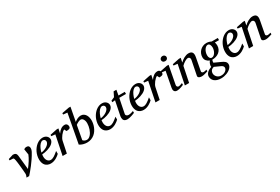

<svg xmlns="http://www.w3.org/2000/svg" viewBox="100 -2076 5304 3643"><g transform="rotate(-30 2752.0 -254.0)"><path d="M466.8 -434.1Q466.8 -421.4 464.4 -410.2Q461.9 -398.9 458.7 -389.2Q455.6 -379.4 451.9 -371.6Q448.2 -363.8 445.8 -358.9Q412.6 -297.4 374.5 -241.2Q336.4 -185.1 299.8 -137.5Q263.2 -89.8 230.5 -51.5Q197.8 -13.2 174.8 12.2H117.2Q127.4 -9.8 132.8 -28.6Q138.2 -47.4 137.2 -64Q137.2 -65.4 136.2 -78.9Q135.3 -92.3 133.5 -113.5Q131.8 -134.8 129.4 -162.1Q127 -189.5 124 -218.8Q121.1 -248 117.9 -277.6Q114.7 -307.1 111.1 -332.8Q107.4 -358.4 103.8 -378.2Q100.1 -397.9 96.2 -408.2Q91.3 -418.5 86.4 -423.3Q81.5 -428.2 73.2 -428.2L2 -432.1V-460.9L108.9 -494.1Q149.9 -493.2 168.5 -475.8Q187 -458.5 190.9 -422.9L222.2 -115.2Q247.6 -148.4 269 -178.5Q290.5 -208.5 308.3 -236.8Q326.2 -265.1 340.8 -293.2Q355.5 -321.3 367.2 -351.1L348.1 -472.2Q357.9 -481.9 372.6 -488Q387.2 -494.1 405.8 -494.1Q438 -494.1 452.4 -477.8Q466.8 -461.4 466.8 -434.1Z M790 -394Q790 -403.8 786.1 -413.3Q782.2 -422.9 775.4 -430.2Q768.6 -437.5 758.3 -442.1Q748 -446.8 735.8 -446.8Q719.2 -446.8 704.1 -438Q689 -429.2 675 -414.6Q661.1 -399.9 649.2 -380.9Q637.2 -361.8 627.7 -340.8Q618.2 -319.8 610.8 -298.3Q603.5 -276.9 599.1 -257.8Q630.9 -260.7 664.8 -272.5Q698.7 -284.2 726.6 -302.5Q754.4 -320.8 772.2 -344.2Q790 -367.7 790 -394ZM878.9 -393.1Q878.9 -365.7 866.2 -342.8Q853.5 -319.8 831.8 -301.3Q810.1 -282.7 781.5 -268.3Q752.9 -253.9 721.4 -243.9Q689.9 -233.9 657.2 -227.8Q624.5 -221.7 594.7 -220.2Q593.3 -210.4 592 -196.8Q590.8 -183.1 590.8 -173.8Q590.8 -146.5 597.4 -123.5Q604 -100.6 616.5 -83.7Q628.9 -66.9 646.5 -57.4Q664.1 -47.9 686 -47.9Q719.7 -47.9 760.3 -72.3Q800.8 -96.7 856 -145V-82Q841.8 -68.4 821.3 -52Q800.8 -35.6 774.7 -21.2Q748.5 -6.8 717.8 2.7Q687 12.2 652.8 12.2Q637.7 12.2 619.9 9.3Q602.1 6.3 584.5 -1.2Q566.9 -8.8 550.5 -22Q534.2 -35.2 521.7 -55.4Q509.3 -75.7 501.7 -103.8Q494.1 -131.8 494.1 -169.9Q494.1 -209.5 503.7 -248.8Q513.2 -288.1 530.5 -324Q547.9 -359.9 572.3 -390.9Q596.7 -421.9 626 -444.6Q655.3 -467.3 688.7 -480.2Q722.2 -493.2 757.8 -493.2Q792.5 -493.2 815.7 -481.7Q838.9 -470.2 853 -454.1Q867.2 -438 873 -420.9Q878.9 -403.8 878.9 -393.1Z M1305.2 -426.8Q1305.2 -409.2 1298.8 -398.7Q1292.5 -388.2 1280.8 -382.8Q1269 -377.4 1252.7 -375.7Q1236.3 -374 1215.8 -374L1191.9 -421.9Q1173.3 -414.1 1152.1 -394.8Q1130.9 -375.5 1111.8 -350.8Q1092.8 -326.2 1078.6 -300Q1064.5 -273.9 1060.1 -252L1007.8 0H915L1001 -424.8L917 -434.1V-462.9L1067.9 -494.1H1107.9L1086.9 -393.1Q1117.7 -440.4 1156.7 -467.3Q1195.8 -494.1 1241.2 -494.1Q1259.3 -494.1 1271.5 -487.5Q1283.7 -481 1291.3 -470.7Q1298.8 -460.4 1302 -448.7Q1305.2 -437 1305.2 -426.8Z M1630.9 -306.2Q1630.9 -339.8 1623 -363Q1615.2 -386.2 1604 -400.9Q1592.8 -415.5 1580.3 -421.9Q1567.9 -428.2 1559.1 -428.2Q1546.9 -428.2 1532.2 -424.3Q1517.6 -420.4 1502.2 -413.3Q1486.8 -406.2 1471.7 -397Q1456.5 -387.7 1443.8 -377L1388.2 -74.2Q1393.1 -66.9 1401.4 -60.1Q1409.7 -53.2 1420.4 -47.6Q1431.2 -42 1443.8 -38.6Q1456.5 -35.2 1470.2 -35.2Q1493.2 -35.2 1513.9 -46.9Q1534.7 -58.6 1552.5 -78.6Q1570.3 -98.6 1585 -125.5Q1599.6 -152.3 1609.6 -182.4Q1619.6 -212.4 1625.2 -244.4Q1630.9 -276.4 1630.9 -306.2ZM1730 -310.1Q1730 -278.8 1723.1 -242.9Q1716.3 -207 1701.9 -171.4Q1687.5 -135.7 1665 -102.5Q1642.6 -69.3 1611.3 -43.9Q1580.1 -18.6 1539.6 -3.2Q1499 12.2 1448.2 12.2Q1405.8 12.2 1364.5 0.5Q1323.2 -11.2 1288.1 -34.2L1406.2 -668L1316.9 -676.8V-707L1473.1 -736.8H1512.2L1455.1 -434.1Q1468.8 -446.3 1485.1 -457.3Q1501.5 -468.3 1519 -476.3Q1536.6 -484.4 1555.2 -489.3Q1573.7 -494.1 1591.8 -494.1Q1630.4 -494.1 1656.7 -477.1Q1683.1 -460 1699.5 -433.1Q1715.8 -406.2 1722.9 -373.8Q1730 -341.3 1730 -310.1Z M2090.3 -394Q2090.3 -403.8 2086.4 -413.3Q2082.5 -422.9 2075.7 -430.2Q2068.8 -437.5 2058.6 -442.1Q2048.3 -446.8 2036.1 -446.8Q2019.5 -446.8 2004.4 -438Q1989.3 -429.2 1975.3 -414.6Q1961.4 -399.9 1949.5 -380.9Q1937.5 -361.8 1928 -340.8Q1918.5 -319.8 1911.1 -298.3Q1903.8 -276.9 1899.4 -257.8Q1931.2 -260.7 1965.1 -272.5Q1999 -284.2 2026.9 -302.5Q2054.7 -320.8 2072.5 -344.2Q2090.3 -367.7 2090.3 -394ZM2179.2 -393.1Q2179.2 -365.7 2166.5 -342.8Q2153.8 -319.8 2132.1 -301.3Q2110.4 -282.7 2081.8 -268.3Q2053.2 -253.9 2021.7 -243.9Q1990.2 -233.9 1957.5 -227.8Q1924.8 -221.7 1895 -220.2Q1893.6 -210.4 1892.3 -196.8Q1891.1 -183.1 1891.1 -173.8Q1891.1 -146.5 1897.7 -123.5Q1904.3 -100.6 1916.7 -83.7Q1929.2 -66.9 1946.8 -57.4Q1964.4 -47.9 1986.3 -47.9Q2020 -47.9 2060.5 -72.3Q2101.1 -96.7 2156.2 -145V-82Q2142.1 -68.4 2121.6 -52Q2101.1 -35.6 2075 -21.2Q2048.8 -6.8 2018.1 2.7Q1987.3 12.2 1953.1 12.2Q1938 12.2 1920.2 9.3Q1902.3 6.3 1884.8 -1.2Q1867.2 -8.8 1850.8 -22Q1834.5 -35.2 1822 -55.4Q1809.6 -75.7 1802 -103.8Q1794.4 -131.8 1794.4 -169.9Q1794.4 -209.5 1804 -248.8Q1813.5 -288.1 1830.8 -324Q1848.1 -359.9 1872.6 -390.9Q1897 -421.9 1926.3 -444.6Q1955.6 -467.3 1989 -480.2Q2022.5 -493.2 2058.1 -493.2Q2092.8 -493.2 2116 -481.7Q2139.2 -470.2 2153.3 -454.1Q2167.5 -438 2173.3 -420.9Q2179.2 -403.8 2179.2 -393.1Z M2398.4 -418.9 2335.4 -105Q2332.5 -91.8 2336.4 -81.3Q2340.3 -70.8 2348.9 -63.7Q2357.4 -56.6 2368.9 -52.7Q2380.4 -48.8 2393.1 -48.8Q2407.2 -48.8 2422.4 -51.5Q2437.5 -54.2 2451.4 -58.1Q2465.3 -62 2477.3 -66.2Q2489.3 -70.3 2497.1 -73.2V-33.2Q2490.7 -30.3 2472.7 -22.9Q2454.6 -15.6 2431.2 -7.8Q2407.7 0 2381.8 6.1Q2356 12.2 2334.5 12.2Q2307.1 12.2 2289.1 5.6Q2271 -1 2260.3 -12.5Q2249.5 -23.9 2244.9 -39.8Q2240.2 -55.7 2240.2 -74.2Q2240.2 -84 2241 -94.2Q2241.7 -104.5 2244.1 -115.2L2305.2 -418.9L2242.2 -413.1V-445.8L2317.4 -479L2366.2 -579.1H2427.2L2407.2 -464.8H2545.4V-418.9Z M2824.2 -394Q2824.2 -403.8 2820.3 -413.3Q2816.4 -422.9 2809.6 -430.2Q2802.7 -437.5 2792.5 -442.1Q2782.2 -446.8 2770 -446.8Q2753.4 -446.8 2738.3 -438Q2723.1 -429.2 2709.2 -414.6Q2695.3 -399.9 2683.3 -380.9Q2671.4 -361.8 2661.9 -340.8Q2652.3 -319.8 2645 -298.3Q2637.7 -276.9 2633.3 -257.8Q2665 -260.7 2699 -272.5Q2732.9 -284.2 2760.7 -302.5Q2788.6 -320.8 2806.4 -344.2Q2824.2 -367.7 2824.2 -394ZM2913.1 -393.1Q2913.1 -365.7 2900.4 -342.8Q2887.7 -319.8 2866 -301.3Q2844.2 -282.7 2815.7 -268.3Q2787.1 -253.9 2755.6 -243.9Q2724.1 -233.9 2691.4 -227.8Q2658.7 -221.7 2628.9 -220.2Q2627.4 -210.4 2626.2 -196.8Q2625 -183.1 2625 -173.8Q2625 -146.5 2631.6 -123.5Q2638.2 -100.6 2650.6 -83.7Q2663.1 -66.9 2680.7 -57.4Q2698.2 -47.9 2720.2 -47.9Q2753.9 -47.9 2794.4 -72.3Q2835 -96.7 2890.1 -145V-82Q2876 -68.4 2855.5 -52Q2835 -35.6 2808.8 -21.2Q2782.7 -6.8 2752 2.7Q2721.2 12.2 2687 12.2Q2671.9 12.2 2654.1 9.3Q2636.2 6.3 2618.7 -1.2Q2601.1 -8.8 2584.7 -22Q2568.4 -35.2 2555.9 -55.4Q2543.5 -75.7 2535.9 -103.8Q2528.3 -131.8 2528.3 -169.9Q2528.3 -209.5 2537.8 -248.8Q2547.4 -288.1 2564.7 -324Q2582 -359.9 2606.4 -390.9Q2630.9 -421.9 2660.2 -444.6Q2689.5 -467.3 2722.9 -480.2Q2756.3 -493.2 2792 -493.2Q2826.7 -493.2 2849.9 -481.7Q2873 -470.2 2887.2 -454.1Q2901.4 -438 2907.2 -420.9Q2913.1 -403.8 2913.1 -393.1Z M3339.4 -426.8Q3339.4 -409.2 3333 -398.7Q3326.7 -388.2 3314.9 -382.8Q3303.2 -377.4 3286.9 -375.7Q3270.5 -374 3250 -374L3226.1 -421.9Q3207.5 -414.1 3186.3 -394.8Q3165 -375.5 3146 -350.8Q3127 -326.2 3112.8 -300Q3098.6 -273.9 3094.2 -252L3042 0H2949.2L3035.2 -424.8L2951.2 -434.1V-462.9L3102.1 -494.1H3142.1L3121.1 -393.1Q3151.9 -440.4 3190.9 -467.3Q3230 -494.1 3275.4 -494.1Q3293.5 -494.1 3305.7 -487.5Q3317.9 -481 3325.4 -470.7Q3333 -460.4 3336.2 -448.7Q3339.4 -437 3339.4 -426.8Z M3567.4 -28.8Q3561.5 -26.4 3545.9 -19.5Q3530.3 -12.7 3509.3 -5.6Q3488.3 1.5 3465.1 6.8Q3441.9 12.2 3421.4 12.2Q3395.5 12.2 3380.4 3.4Q3365.2 -5.4 3357.9 -19.5Q3350.6 -33.7 3349.6 -51.3Q3348.6 -68.8 3352.1 -85.9L3416 -424.8L3330.1 -434.1V-462.9L3481 -494.1H3522L3446.3 -94.2Q3444.3 -84 3446.5 -74.7Q3448.7 -65.4 3453.9 -58.3Q3459 -51.3 3467 -47.1Q3475.1 -43 3485.4 -43Q3494.1 -43 3506.1 -46.1Q3518.1 -49.3 3530 -53.5Q3542 -57.6 3552.2 -61.5Q3562.5 -65.4 3567.4 -66.9ZM3563 -641.1Q3563 -629.9 3558.8 -619.9Q3554.7 -609.9 3547.1 -602.1Q3539.6 -594.2 3528.3 -589.6Q3517.1 -585 3502.4 -585Q3471.7 -585 3456.1 -601.3Q3440.4 -617.7 3440.4 -641.1Q3440.4 -650.9 3444.6 -660.6Q3448.7 -670.4 3456.8 -678.5Q3464.8 -686.5 3476.6 -691.7Q3488.3 -696.8 3503.4 -696.8Q3517.6 -696.8 3528.6 -691.9Q3539.6 -687 3547.4 -679.2Q3555.2 -671.4 3559.1 -661.4Q3563 -651.4 3563 -641.1Z M4097.2 -20Q4090.8 -17.6 4075 -12.5Q4059.1 -7.3 4039.6 -1.7Q4020 3.9 3999.5 8.1Q3979 12.2 3963.4 12.2Q3954.6 12.2 3939.2 10.5Q3923.8 8.8 3909.7 2.7Q3895.5 -3.4 3886.7 -15.1Q3877.9 -26.9 3882.3 -46.9L3943.4 -354Q3946.8 -374 3943.6 -387.2Q3940.4 -400.4 3933.3 -408.4Q3926.3 -416.5 3917 -419.7Q3907.7 -422.9 3899.4 -422.9Q3887.2 -422.9 3869.4 -415.8Q3851.6 -408.7 3831.8 -397Q3812 -385.3 3792 -369.4Q3772 -353.5 3755.4 -335.9L3686.5 0H3593.3L3680.2 -424.8L3596.2 -434.1V-462.9L3747.1 -494.1H3787.1L3768.6 -400.9Q3785.2 -417.5 3806.6 -434.3Q3828.1 -451.2 3852.5 -464.4Q3877 -477.5 3903.1 -485.8Q3929.2 -494.1 3954.1 -494.1Q4008.8 -494.1 4032 -463.9Q4055.2 -433.6 4043.5 -366.2L3990.2 -84Q3987.8 -69.8 3992.4 -61.5Q3997.1 -53.2 4004.6 -48.8Q4012.2 -44.4 4020.5 -43.2Q4028.8 -42 4033.2 -42Q4046.9 -42 4063 -45.9Q4079.1 -49.8 4096.2 -55.2Z M4420.9 87.9Q4420.9 69.8 4410.2 54.7Q4399.4 39.6 4370.1 25.9L4245.1 -30.8Q4221.2 -24.9 4205.3 -14.6Q4189.5 -4.4 4180.2 8.5Q4170.9 21.5 4167 36.1Q4163.1 50.8 4163.1 65.9Q4163.1 83 4170.4 103.5Q4177.7 124 4193.1 141.6Q4208.5 159.2 4231.9 171.1Q4255.4 183.1 4287.1 183.1Q4323.2 183.1 4348.6 172.9Q4374 162.6 4390.1 147.9Q4406.2 133.3 4413.6 116.9Q4420.9 100.6 4420.9 87.9ZM4410.2 -358.9Q4410.2 -377.4 4406.7 -394.3Q4403.3 -411.1 4396.2 -424.1Q4389.2 -437 4378.2 -444.6Q4367.2 -452.1 4352.1 -452.1Q4334 -452.1 4314.9 -439Q4295.9 -425.8 4280 -402.8Q4264.2 -379.9 4254.2 -349.1Q4244.1 -318.4 4244.1 -283.2Q4244.1 -265.1 4248 -249.8Q4252 -234.4 4259.5 -223.4Q4267.1 -212.4 4277.6 -206.3Q4288.1 -200.2 4301.3 -200.2Q4326.2 -200.2 4346.4 -216.1Q4366.7 -231.9 4380.9 -255.9Q4395 -279.8 4402.6 -307.6Q4410.2 -335.4 4410.2 -358.9ZM4493.2 -420.9Q4497.6 -409.7 4501.7 -392.1Q4505.9 -374.5 4505.9 -354Q4505.9 -306.2 4488.3 -270.5Q4470.7 -234.9 4440.9 -210.9Q4411.1 -187 4371.8 -175Q4332.5 -163.1 4289.1 -163.1Q4285.6 -155.8 4283.2 -147Q4280.8 -138.2 4279.3 -129.6Q4277.8 -121.1 4277.3 -114Q4276.9 -106.9 4278.3 -103L4412.1 -42Q4435.1 -31.7 4453.9 -21.2Q4472.7 -10.7 4486.1 1.7Q4499.5 14.2 4506.8 30Q4514.2 45.9 4514.2 67.9Q4514.2 89.4 4504.2 109.6Q4494.1 129.9 4476.8 147.7Q4459.5 165.5 4435.3 180.7Q4411.1 195.8 4383.1 206.5Q4355 217.3 4324 223.1Q4293 229 4261.2 229Q4211.9 229 4175.8 216.8Q4139.6 204.6 4116 184.6Q4092.3 164.6 4080.8 138.2Q4069.3 111.8 4069.3 83Q4069.3 57.6 4079.8 36.1Q4090.3 14.6 4108.4 -2.4Q4126.5 -19.5 4150.6 -32.7Q4174.8 -45.9 4202.1 -55.2Q4199.7 -66.9 4201.9 -82.8Q4204.1 -98.6 4209.2 -115Q4214.4 -131.3 4222.7 -146.5Q4231 -161.6 4241.2 -171.9Q4221.2 -180.7 4204.1 -192.1Q4187 -203.6 4174.6 -218.5Q4162.1 -233.4 4155 -252.7Q4147.9 -272 4147.9 -295.9Q4147.9 -332.5 4161.6 -367.9Q4175.3 -403.3 4201.4 -431.4Q4227.5 -459.5 4264.9 -476.8Q4302.2 -494.1 4350.1 -494.1Q4368.2 -494.1 4384 -491Q4399.9 -487.8 4412.8 -483.6Q4425.8 -479.5 4435.3 -475.1Q4444.8 -470.7 4449.2 -467.8H4585V-420.9Z M4868.2 -394Q4868.2 -403.8 4864.3 -413.3Q4860.4 -422.9 4853.5 -430.2Q4846.7 -437.5 4836.4 -442.1Q4826.2 -446.8 4814 -446.8Q4797.4 -446.8 4782.2 -438Q4767.1 -429.2 4753.2 -414.6Q4739.3 -399.9 4727.3 -380.9Q4715.3 -361.8 4705.8 -340.8Q4696.3 -319.8 4689 -298.3Q4681.6 -276.9 4677.2 -257.8Q4709 -260.7 4742.9 -272.5Q4776.9 -284.2 4804.7 -302.5Q4832.5 -320.8 4850.3 -344.2Q4868.2 -367.7 4868.2 -394ZM4957 -393.1Q4957 -365.7 4944.3 -342.8Q4931.6 -319.8 4909.9 -301.3Q4888.2 -282.7 4859.6 -268.3Q4831.1 -253.9 4799.6 -243.9Q4768.1 -233.9 4735.4 -227.8Q4702.6 -221.7 4672.9 -220.2Q4671.4 -210.4 4670.2 -196.8Q4668.9 -183.1 4668.9 -173.8Q4668.9 -146.5 4675.5 -123.5Q4682.1 -100.6 4694.6 -83.7Q4707 -66.9 4724.6 -57.4Q4742.2 -47.9 4764.2 -47.9Q4797.9 -47.9 4838.4 -72.3Q4878.9 -96.7 4934.1 -145V-82Q4919.9 -68.4 4899.4 -52Q4878.9 -35.6 4852.8 -21.2Q4826.7 -6.8 4795.9 2.7Q4765.1 12.2 4731 12.2Q4715.8 12.2 4698 9.3Q4680.2 6.3 4662.6 -1.2Q4645 -8.8 4628.7 -22Q4612.3 -35.2 4599.9 -55.4Q4587.4 -75.7 4579.8 -103.8Q4572.3 -131.8 4572.3 -169.9Q4572.3 -209.5 4581.8 -248.8Q4591.3 -288.1 4608.6 -324Q4626 -359.9 4650.4 -390.9Q4674.8 -421.9 4704.1 -444.6Q4733.4 -467.3 4766.8 -480.2Q4800.3 -493.2 4835.9 -493.2Q4870.6 -493.2 4893.8 -481.7Q4917 -470.2 4931.2 -454.1Q4945.3 -438 4951.2 -420.9Q4957 -403.8 4957 -393.1Z M5501 -20Q5494.6 -17.6 5478.8 -12.5Q5462.9 -7.3 5443.4 -1.7Q5423.8 3.9 5403.3 8.1Q5382.8 12.2 5367.2 12.2Q5358.4 12.2 5343 10.5Q5327.6 8.8 5313.5 2.7Q5299.3 -3.4 5290.5 -15.1Q5281.7 -26.9 5286.1 -46.9L5347.2 -354Q5350.6 -374 5347.4 -387.2Q5344.2 -400.4 5337.2 -408.4Q5330.1 -416.5 5320.8 -419.7Q5311.5 -422.9 5303.2 -422.9Q5291 -422.9 5273.2 -415.8Q5255.4 -408.7 5235.6 -397Q5215.8 -385.3 5195.8 -369.4Q5175.8 -353.5 5159.2 -335.9L5090.3 0H4997.1L5084 -424.8L5000 -434.1V-462.9L5150.9 -494.1H5190.9L5172.4 -400.9Q5189 -417.5 5210.4 -434.3Q5231.9 -451.2 5256.3 -464.4Q5280.8 -477.5 5306.9 -485.8Q5333 -494.1 5357.9 -494.1Q5412.6 -494.1 5435.8 -463.9Q5459 -433.6 5447.3 -366.2L5394 -84Q5391.6 -69.8 5396.2 -61.5Q5400.9 -53.2 5408.4 -48.8Q5416 -44.4 5424.3 -43.2Q5432.6 -42 5437 -42Q5450.7 -42 5466.8 -45.9Q5482.9 -49.8 5500 -55.2Z"/></g></svg>

Font: Charis SIL APac
Style: Italic
Weight: 400
Italic angle: -11°
Foundry: SIL International
Version: Version 5.000